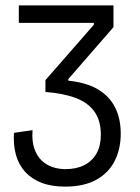

<svg xmlns="http://www.w3.org/2000/svg" viewBox="-20 -680 522 714"><path d="M222 14Q171 14 134 -0.5Q97 -15 73 -41.5Q49 -68 39 -105Q29 -142 32 -186L101 -196Q98 -156 107.5 -128Q117 -100 135 -83Q153 -66 176 -58.5Q199 -51 223 -51Q264 -51 293.5 -66Q323 -81 339 -109.5Q355 -138 355 -178Q355 -231 331.5 -264.5Q308 -298 262 -315.5Q216 -333 149 -338V-382L329 -588V-595H50V-660H402V-579L234 -386V-380Q302 -373 344.5 -347.5Q387 -322 408 -280.5Q429 -239 429 -183Q429 -126 406.5 -81.5Q384 -37 338 -11.5Q292 14 222 14Z"/></svg>

Font: Bricolage Grotesque SemiCondensed Light
Style: Regular
Weight: 300
Width: 4
Designer: Mathieu Triay
Foundry: Atelier Triay
Version: Version 1.000;gftools[0.9.30]